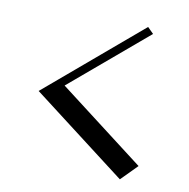

<svg xmlns="http://www.w3.org/2000/svg" viewBox="-66 -648 657 667"><g transform="rotate(10 262.5 -314.0)"><path d="M68.1 -298 404.1 -583 425.1 -562 93.1 -281ZM399.2 -44.7 68.1 -298 130.5 -349.9 455.2 -101.4Z"/></g></svg>

Font: Space Cowgirl
Style: Regular
Weight: 400
Designer: Valery Marier
Foundry: Valery Marier
Version: Version 1.000